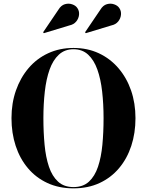

<svg xmlns="http://www.w3.org/2000/svg" viewBox="-20 -1023 806 1053"><path d="M383 10Q303.5 10 240.2 -19.2Q177 -48.5 133 -100.8Q89 -153 66 -223Q43 -293 43 -375Q43 -457 67.5 -527Q92 -597 136.8 -649.5Q181.5 -702 244.2 -731Q307 -760 383 -760Q459.5 -760 521.8 -731Q584 -702 629.2 -649.5Q674.5 -597 698.8 -527Q723 -457 723 -375Q723 -293 700 -223Q677 -153 633 -100.8Q589 -48.5 526 -19.2Q463 10 383 10ZM383 3Q435.5 3 467.8 -26.8Q500 -56.5 517.5 -108.5Q535 -160.5 541.5 -229Q548 -297.5 548 -375Q548 -452.5 540.2 -521Q532.5 -589.5 514 -641.5Q495.5 -693.5 463.5 -723.2Q431.5 -753 383 -753Q335 -753 302.8 -723.2Q270.5 -693.5 252 -641.5Q233.5 -589.5 225.8 -521Q218 -452.5 218 -375Q218 -297.5 224.5 -229Q231 -160.5 248.5 -108.5Q266 -56.5 298.5 -26.8Q331 3 383 3ZM220.5 -841 216.5 -846 300.5 -970Q315 -994 336 -1000Q357 -1006 376.2 -999.2Q395.5 -992.5 404.5 -978.5Q415.5 -962.5 413.5 -942Q411.5 -921.5 398 -905Q384.5 -888.5 360.5 -883.5ZM450.5 -841 446.5 -846 530.5 -970Q545 -994 566 -1000Q587 -1006 606.2 -999.2Q625.5 -992.5 634.5 -978.5Q645.5 -962.5 643.5 -942Q641.5 -921.5 628 -905Q614.5 -888.5 590.5 -883.5Z"/></svg>

Font: Bodoni Moda 28pt
Style: Bold
Weight: 700
Designer: Owen Earl
Foundry: indestructible type
Version: Version 2.005